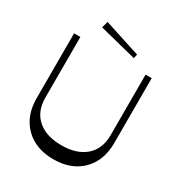

<svg xmlns="http://www.w3.org/2000/svg" viewBox="-199 -994 1064 1138"><g transform="rotate(30 333.0 -425.0)"><path d="M66.9 -256.8V-700.2H109.9V-285.2Q109.9 -191.9 168.7 -139.9Q227.5 -87.9 333 -87.9Q438 -87.9 497.1 -140.1Q556.2 -192.4 556.2 -285.2V-700.2H598.1V-256.8Q598.1 -135.7 526.4 -64Q454.6 7.8 333 7.8Q211.4 7.8 139.2 -64Q66.9 -135.7 66.9 -256.8ZM446.8 -750 192.9 -814 205.1 -857.9 453.1 -777.8Z"/></g></svg>

Font: Ribes
Style: Regular
Weight: 400
Designer: Luigi Gorlero
Foundry: Collletttivo
Version: Version 2.100;Glyphs 3.2 (3217)